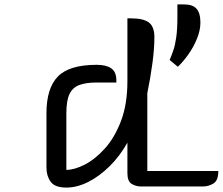

<svg xmlns="http://www.w3.org/2000/svg" viewBox="-20 -843 1007 868"><path d="M280 -331V-75Q316 -75 362.5 -98.5Q409 -122 453.5 -171Q498 -220 527 -296Q556 -372 556 -477V-760H573Q629 -760 653.5 -741Q678 -722 678 -675Q678 -623 669 -556.5Q660 -490 646 -422V-70H967Q967 -27 945 -13.5Q923 0 897 0H617Q595 0 575.5 -11.5Q556 -23 556 -60V-198Q521 -136 474.5 -90.5Q428 -45 378 -20Q328 5 280 5Q228 5 209 -21.5Q190 -48 190 -85V-331Q190 -444 241.5 -497Q293 -550 417 -550Q460 -550 483 -534Q506 -518 506 -480V-470H417Q370 -470 339.5 -459Q309 -448 294.5 -418.5Q280 -389 280 -331ZM784 -541 747 -572Q756 -593 764 -616.5Q772 -640 777 -676Q782 -712 782 -768V-823H813Q851 -823 868.5 -803.5Q886 -784 886 -741Q886 -706 870.5 -668Q855 -630 831.5 -597Q808 -564 784 -541Z"/></svg>

Font: Warnes
Style: Regular
Weight: 400
Designer: Eduardo Rodriguez Tunni
Foundry: Eduardo Rodriguez Tunni
Version: Version 1.002; ttfautohint (v1.8.4.7-5d5b);gftools[0.9.23]